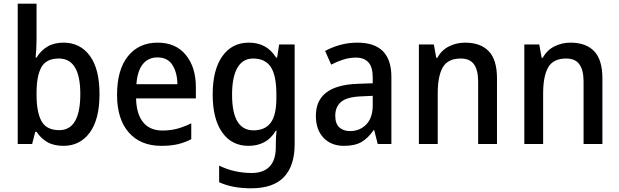

<svg xmlns="http://www.w3.org/2000/svg" viewBox="-20 -780 3355 1040"><path d="M178 -568Q178 -541 176.5 -514Q175 -487 173 -468H178Q200 -505 236 -527Q272 -549 324 -549Q414 -549 466.5 -478Q519 -407 519 -270Q519 -133 466 -61.5Q413 10 324 10Q271 10 236 -10.5Q201 -31 178 -66H171L154 0H76V-760H178ZM299 -463Q230 -463 204 -415.5Q178 -368 178 -278V-266Q178 -172 205 -123.5Q232 -75 301 -75Q415 -75 415 -271Q415 -463 299 -463Z M834 -549Q932 -549 986.5 -482.5Q1041 -416 1041 -307V-247H717Q719 -162 755.5 -117.5Q792 -73 860 -73Q904 -73 940.5 -83Q977 -93 1016 -112V-26Q979 -7 941 1.5Q903 10 854 10Q741 10 677.5 -62.5Q614 -135 614 -266Q614 -402 673 -475.5Q732 -549 834 -549ZM833 -469Q783 -469 753.5 -432.5Q724 -396 719 -324H941Q940 -387 914 -428Q888 -469 833 -469Z M1328 -549Q1375 -549 1411.5 -530Q1448 -511 1476 -468H1481L1492 -539H1576V2Q1576 118 1518 179Q1460 240 1340 240Q1239 240 1167 207V117Q1248 157 1344 157Q1407 157 1440.5 122Q1474 87 1474 16V0Q1474 -15 1475 -36.5Q1476 -58 1478 -72H1474Q1448 -29 1411 -9.5Q1374 10 1326 10Q1235 10 1183.5 -63Q1132 -136 1132 -268Q1132 -401 1184 -475Q1236 -549 1328 -549ZM1351 -463Q1295 -463 1266 -413Q1237 -363 1237 -267Q1237 -74 1353 -74Q1416 -74 1446.5 -115.5Q1477 -157 1477 -248V-269Q1477 -372 1446.5 -417.5Q1416 -463 1351 -463Z M1916 -549Q2100 -549 2100 -364V0H2026L2007 -75H2004Q1973 -31 1937.5 -10.5Q1902 10 1843 10Q1774 10 1732.5 -33.5Q1691 -77 1691 -153Q1691 -318 1917 -326L1999 -329V-360Q1999 -417 1975.5 -442.5Q1952 -468 1908 -468Q1873 -468 1840 -457.5Q1807 -447 1774 -430L1741 -504Q1777 -524 1822 -536.5Q1867 -549 1916 -549ZM1936 -258Q1859 -255 1827.5 -228Q1796 -201 1796 -153Q1796 -110 1818 -90Q1840 -70 1876 -70Q1929 -70 1964 -106Q1999 -142 1999 -211V-261Z M2499 -549Q2583 -549 2627.5 -502.5Q2672 -456 2672 -356V0H2570V-338Q2570 -400 2547.5 -431.5Q2525 -463 2476 -463Q2406 -463 2378.5 -415.5Q2351 -368 2351 -273V0H2249V-539H2330L2343 -467H2349Q2372 -509 2412.5 -529Q2453 -549 2499 -549Z M3070 -549Q3154 -549 3198.5 -502.5Q3243 -456 3243 -356V0H3141V-338Q3141 -400 3118.5 -431.5Q3096 -463 3047 -463Q2977 -463 2949.5 -415.5Q2922 -368 2922 -273V0H2820V-539H2901L2914 -467H2920Q2943 -509 2983.5 -529Q3024 -549 3070 -549Z"/></svg>

Font: Noto Sans Tamil SemiCondensed Medium
Style: Regular
Weight: 500
Width: 4
Designer: Jelle Bosma - Monotype Design Team
Foundry: Monotype Imaging Inc.
Version: Version 2.004; ttfautohint (v1.8.4.7-5d5b)